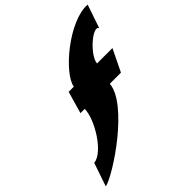

<svg xmlns="http://www.w3.org/2000/svg" viewBox="-239 -918 1230 1230"><g transform="rotate(-45 376.5 -302.5)"><path d="M494.4 -296H595.3L668.2 -446H528.6C533.1 -514.7 678.4 -642.3 698.5 -596L752.7 -755C591.9 -767.9 333.1 -548.4 318.5 -446H271.6L228.4 -296H266.9C267.1 -204.2 154.9 -17.3 65.5 -8L11.3 151C100.4 131 482.9 -124.6 494.4 -296Z"/></g></svg>

Font: Blink
Style: WideObl
Weight: 400
Designer: Mew Too
Foundry: Cannot Into Space Fonts
Version: Version 001.000